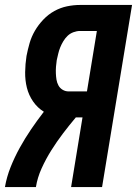

<svg xmlns="http://www.w3.org/2000/svg" viewBox="-26 -755 553 775"><path d="M-6 0Q1 -41 17 -81Q33 -121 54 -159Q75 -197 99.5 -233Q124 -269 151 -304Q125 -320 107.5 -345.5Q90 -371 82.5 -401Q75 -431 75.5 -464Q76 -497 81 -529Q86 -555 93.5 -581Q101 -607 115 -631Q129 -655 149 -676Q169 -697 193.5 -710.5Q218 -724 244.5 -729.5Q271 -735 297 -735H507L386 0H261L307 -281H280Q253 -249 228 -216Q203 -183 181 -148Q159 -113 142 -75.5Q125 -38 119 0ZM251 -386H325L365 -630H297Q284 -630 270.5 -625Q257 -620 247 -610.5Q237 -601 229.5 -588.5Q222 -576 217 -563.5Q212 -551 209 -538Q206 -525 203 -512Q201 -499 200 -485.5Q199 -472 199.5 -459Q200 -446 202 -433.5Q204 -421 210 -410Q216 -399 227 -392.5Q238 -386 251 -386Z"/></svg>

Font: Iosevka Term Curly XBd Obl
Style: Regular
Weight: 800
Italic angle: -9°
Designer: Belleve Invis
Foundry: Belleve Invis
Version: Version 32.3.0